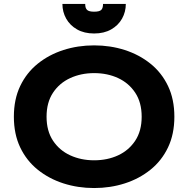

<svg xmlns="http://www.w3.org/2000/svg" viewBox="-20 -939 950 969"><path d="M50 -350Q50 -438 82 -505Q114 -572 170.5 -617.5Q227 -663 300 -686.5Q373 -710 455 -710Q537 -710 610 -686.5Q683 -663 739.5 -617.5Q796 -572 828 -505Q860 -438 860 -350Q860 -262 828 -195Q796 -128 739.5 -82.5Q683 -37 610 -13.5Q537 10 455 10Q373 10 300 -13.5Q227 -37 170.5 -82.5Q114 -128 82 -195Q50 -262 50 -350ZM215 -350Q215 -278 247.5 -229Q280 -180 334.5 -155Q389 -130 455 -130Q522 -130 576 -155Q630 -180 662.5 -229Q695 -278 695 -350Q695 -422 662.5 -471Q630 -520 576 -545Q522 -570 455 -570Q389 -570 334.5 -545Q280 -520 247.5 -471Q215 -422 215 -350ZM410 -919Q410 -897 420 -888.5Q430 -880 455 -880Q481 -880 490.5 -888.5Q500 -897 500 -919H615Q615 -879 596 -845Q577 -811 541 -790.5Q505 -770 455 -770Q405 -770 369 -790.5Q333 -811 314 -845Q295 -879 295 -919Z"/></svg>

Font: Copperplate Sans CC
Style: Bold
Weight: 700
Designer: indestructible type*
Foundry: Cowboy Collective
Version: Version 1.000